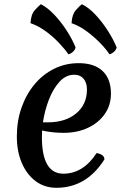

<svg xmlns="http://www.w3.org/2000/svg" viewBox="-20 -877 584 912"><path d="M248 15Q192 15 150 -16Q108 -47 84 -102Q60 -157 60 -229Q60 -303 82.5 -366.5Q105 -430 144.5 -477Q184 -524 237.5 -550.5Q291 -577 354 -577Q428 -577 467.5 -539.5Q507 -502 507 -432Q507 -378 478 -336Q449 -294 398 -270Q347 -246 282 -246Q254 -246 228.5 -249Q203 -252 180 -257Q179 -241 179 -226Q179 -52 281 -52Q375 -52 439 -150Q476 -143 476 -120Q391 15 248 15ZM333 -522Q293 -522 262.5 -488.5Q232 -455 212 -403Q192 -351 184 -296H208Q291 -296 342 -338.5Q393 -381 393 -452Q393 -484 377 -503Q361 -522 333 -522ZM534 -652Q532 -641 522 -631.5Q512 -622 500 -619Q483 -645 454.5 -674Q426 -703 391.5 -728.5Q357 -754 320 -767Q322 -808 340 -828.5Q358 -849 369 -857Q402 -841 434.5 -806Q467 -771 493.5 -729Q520 -687 534 -652ZM339 -652Q337 -641 327 -631.5Q317 -622 305 -619Q287 -645 259 -674.5Q231 -704 196.5 -729Q162 -754 125 -767Q127 -809 145.5 -829Q164 -849 174 -857Q206 -841 238.5 -806.5Q271 -772 297.5 -730.5Q324 -689 339 -652Z"/></svg>

Font: Merienda Medium
Style: Regular
Weight: 500
Designer: Eduardo Rodriguez Tunni
Foundry: Eduardo Rodriguez Tunni
Version: Version 2.001; ttfautohint (v1.8.4.7-5d5b)